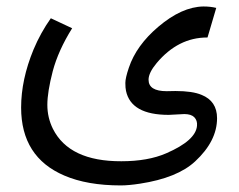

<svg xmlns="http://www.w3.org/2000/svg" viewBox="-20 -351 734 590"><path d="M492.2 -70.8 519 -71.3Q571.3 -71.3 599.1 -59.6Q647 -40.5 647 12.2Q647 82.5 579.6 145Q524.9 195.8 410.2 213.4Q375 218.8 351.1 218.8Q248 218.8 177.7 188.5Q44.9 131.8 44.9 -20.5Q44.9 -106.4 83 -198.7Q104.5 -250 136.2 -294.9L201.7 -264.2Q159.2 -196.3 142.1 -132.3Q125.5 -68.4 125.5 -28.8Q125.5 10.3 142.6 44.9Q192.9 145 353 144.5Q434.6 144.5 490.7 120.1Q582 80.6 585.4 35.2Q586.9 19.5 577.1 9.3Q567.4 -0.5 546.4 -0.5L498.5 2Q382.8 2 367.2 -71.8Q365.2 -80.6 365.2 -96.2Q365.2 -111.3 376 -143.1Q398.9 -211.4 466.3 -268.6Q538.6 -330.1 605 -331.1Q627 -331.1 644.5 -326.7L617.7 -235.8Q617.7 -235.8 616.7 -235.8Q527.3 -235.8 461.4 -157.2Q436.5 -127.4 436.5 -106Q436.5 -70.8 492.2 -70.8Z"/></svg>

Font: Elshan
Style: Regular
Weight: 400
Foundry: DejaVu fonts team - Redesigned by Saber Rastikerdar (Samim font) - Edited by Jalil Hamdollahi
Version: Version 0.9.9; ttfautohint (v1.4.1.5-446e)